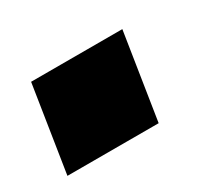

<svg xmlns="http://www.w3.org/2000/svg" viewBox="-55 -281 410 370"><g transform="rotate(-30 149.5 -96.0)"><path d="M8 0 38 -192H241L211 0Z"/></g></svg>

Font: Nunito Sans 9pt Black
Style: Italic
Weight: 900
Italic angle: -9°
Version: Version 3.101;gftools[0.9.27]